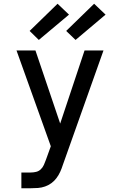

<svg xmlns="http://www.w3.org/2000/svg" viewBox="-20 -1004 640 1024"><path d="M94 0V-84H144Q159 -84 173 -87.5Q187 -91 197.5 -101Q208 -111 214 -124.5Q220 -138 225 -152L251 -224L68 -735H169L301 -345L431 -735H532L315 -124Q309 -105 301 -87.5Q293 -70 281.5 -54.5Q270 -39 254.5 -27.5Q239 -16 220.5 -9.5Q202 -3 183 -1.5Q164 0 144 0ZM383 -791 333 -839 482 -984 543 -926ZM187 -791 138 -839 287 -984 348 -926Z"/></svg>

Font: Iosevka SS04 Medium Extended
Style: Regular
Weight: 500
Width: 7
Monospace: yes
Designer: Belleve Invis
Foundry: Belleve Invis
Version: Version 19.0.0; ttfautohint (v1.8.4)